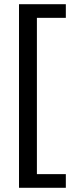

<svg xmlns="http://www.w3.org/2000/svg" viewBox="-20 -744 370 907"><path d="M291 143.1H69.8V-724.1H291V-659.7H154.3V78.6H291Z"/></svg>

Font: Oxygen-Regular
Style: Regular
Weight: 400
Designer: Vernon Adams
Foundry: Vernon Adams
Version: Version Release 0.2.3 webfont; ttfautohint (v0.93.3-1d66) -l